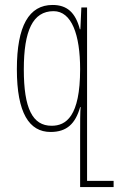

<svg xmlns="http://www.w3.org/2000/svg" viewBox="-20 -522 478 774"><path d="M308 -492 304 -404H302C284 -472 250 -502 192 -502C97 -502 48 -418 48 -243C48 -66 98 10 184 10C250 10 284 -24 303 -90H305C303 -72 303 -29 303 31V232H438V207H331V-492ZM188 -15C111 -15 76 -85 76 -242C76 -398 112 -477 196 -477C269 -477 303 -382 303 -243C303 -52 246 -15 188 -15Z"/></svg>

Font: Noto Serif Armenian ExtraCondensed Thin
Style: Regular
Weight: 100
Width: 2
Designer: Monotype Design Team
Foundry: Monotype Imaging Inc.
Version: Version 2.008